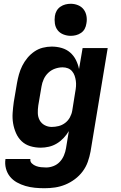

<svg xmlns="http://www.w3.org/2000/svg" viewBox="-20 -775 640 1018"><path d="M216 223Q190 223 164.5 220.5Q139 218 115 211Q91 204 69.5 192Q48 180 33 161.5Q18 143 11.5 118.5Q5 94 9 68H141Q139 82 149 91.5Q159 101 171.5 105.5Q184 110 197.5 111.5Q211 113 225 113Q244 113 263.5 105.5Q283 98 297 83Q311 68 319 49Q327 30 330 11L345 -80Q333 -60 317 -43Q301 -26 281 -14Q261 -2 239 3Q217 8 196 8Q167 8 140.5 0Q114 -8 95 -26Q76 -44 65 -69Q54 -94 49.5 -121Q45 -148 47 -176.5Q49 -205 53 -234L70 -334Q74 -357 80.5 -380.5Q87 -404 98 -426Q109 -448 125 -467.5Q141 -487 162 -501.5Q183 -516 207 -522Q231 -528 254 -528Q282 -528 307.5 -520.5Q333 -513 352 -496.5Q371 -480 382.5 -457Q394 -434 399 -409L418 -520H551L460 29Q455 56 445.5 83Q436 110 418.5 133.5Q401 157 377 175Q353 193 326 204Q299 215 271.5 219Q244 223 216 223ZM254 -102Q272 -102 290.5 -106.5Q309 -111 325 -123Q341 -135 350.5 -152.5Q360 -170 363 -188L379 -288Q382 -303 383 -318Q384 -333 382 -347Q380 -361 375.5 -374Q371 -387 362 -397.5Q353 -408 340 -413Q327 -418 312 -418Q292 -418 272 -411Q252 -404 236.5 -389.5Q221 -375 212 -355.5Q203 -336 200 -316L183 -216Q180 -196 180.5 -175.5Q181 -155 190 -138Q199 -121 216.5 -111.5Q234 -102 254 -102ZM355 -585Q335 -585 316 -592.5Q297 -600 285.5 -615Q274 -630 271 -650Q268 -670 271 -690Q273 -705 280.5 -718Q288 -731 300.5 -739.5Q313 -748 327 -751.5Q341 -755 355 -755Q375 -755 393.5 -747.5Q412 -740 423.5 -725Q435 -710 438.5 -690Q442 -670 438 -650Q436 -635 429 -622Q422 -609 409.5 -600.5Q397 -592 383 -588.5Q369 -585 355 -585Z"/></svg>

Font: Iosevka Extrabold Extended
Style: Italic
Weight: 800
Width: 7
Italic angle: -9°
Monospace: yes
Designer: Belleve Invis
Foundry: Belleve Invis
Version: Version 32.5.0; ttfautohint (v1.8.4)